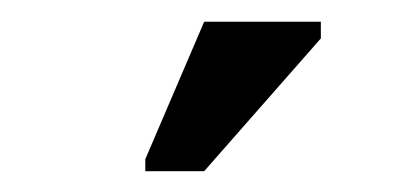

<svg xmlns="http://www.w3.org/2000/svg" viewBox="-20 -745 373 180"><path d="M280.8 -709 171.4 -584.5H116.2V-595.7L171.4 -724.6H280.8Z"/></svg>

Font: Arimo Medium
Style: Regular
Weight: 500
Designer: Steve Matteson
Foundry: Monotype Imaging Inc.
Version: Version 1.33